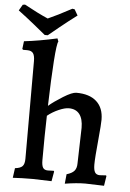

<svg xmlns="http://www.w3.org/2000/svg" viewBox="-81 -947 680 1002"><g transform="rotate(5 258.5 -446.5)"><path d="M81 -102V-613Q81 -642 72 -654.5Q63 -667 41 -667H20L15 -671L20 -712Q99 -721 193 -742L199 -726Q191 -715 184.5 -622.5Q178 -530 174 -387Q202 -411 248 -439.5Q294 -468 316 -468Q385 -468 422 -434.5Q459 -401 459 -339Q459 -315 452 -241Q442 -137 442 -103Q442 -75 449.5 -62.5Q457 -50 475 -50L508 -52L510 -48L502 3Q424 0 404 0Q359 0 297 10L302 -40Q330 -48 342 -62Q354 -76 354 -101L359 -288Q359 -335 340 -359.5Q321 -384 284 -384Q263 -384 231 -370Q199 -356 173 -335Q170 -235 170 -102Q170 -74 177.5 -62.5Q185 -51 203 -51L234 -52L236 -48L227 3Q149 0 128 0Q71 0 24 3L31 -48Q59 -51 70 -62.5Q81 -74 81 -102ZM-21 -870 -3 -901 9 -903Q80 -864 133 -841Q179 -861 257 -903L269 -901L287 -870Q244 -838 199 -801.5Q154 -765 141 -754H125Q112 -765 67 -801.5Q22 -838 -21 -870Z"/></g></svg>

Font: Alegreya Medium
Style: Regular
Weight: 500
Designer: Juan Pablo del Peral
Foundry: Huerta Tipografica
Version: Version 2.007; ttfautohint (v1.6)